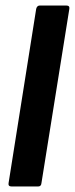

<svg xmlns="http://www.w3.org/2000/svg" viewBox="-20 -675 271 695"><path d="M22 0Q9 0 11 -12L111 -643Q114 -655 124 -655H220Q233 -655 231 -643L130 -12Q129 0 118 0Z"/></svg>

Font: Sofia Sans Extra Condensed ExtraBold
Style: Italic
Weight: 800
Italic angle: -9°
Designer: Botio Nikoltchev, Ani Petrova
Foundry: lettersoup
Version: Version 4.101; ttfautohint (v1.8.4.7-5d5b)